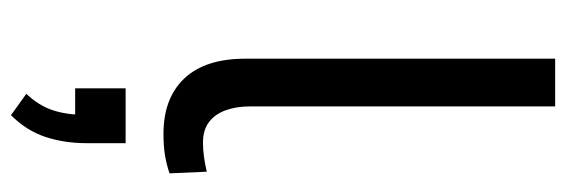

<svg xmlns="http://www.w3.org/2000/svg" viewBox="-361 -384 1032 350"><g transform="rotate(90 155.0 -209.0)"><path d="M224 9Q159 9 123 -29Q87 -67 87 -140V-705H174V-148Q174 -124 181 -104.5Q188 -85 202.5 -74Q217 -63 240 -63Q253 -63 267 -65Q281 -67 293 -70L296 -2Q278 4 261.5 6.5Q245 9 224 9ZM190 287 151 259Q172 237 180.5 212Q189 187 189 158L204 170H141V78H241V149Q241 190 229.5 224.5Q218 259 190 287Z"/></g></svg>

Font: Nunito Sans 7pt SemiCondensed
Style: Regular
Weight: 400
Width: 4
Designer: Vernon Adams
Foundry: Vernon Adams
Version: Version 3.101;gftools[0.9.27]